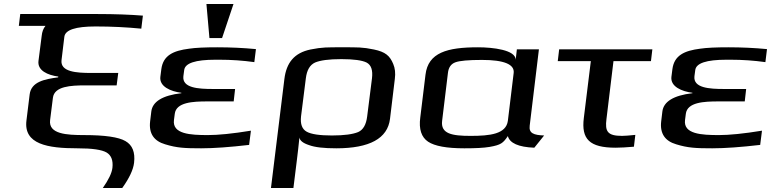

<svg xmlns="http://www.w3.org/2000/svg" viewBox="-20 -730 3850 958"><path d="M271 -348 270 -344C202 -335 136 -322 128 -259L112 -129C97 -10 218 10 367 10C440 10 488 17 512 31C535 45 545 70 541 107C538 134 521 168 493 208H590C625 159 645 117 649 82C655 30 641 -6 606 -26C572 -46 503 -56 400 -56C312 -56 221 -61 230 -131L244 -242C251 -300 334 -304 406 -304H562L570 -366H435C362 -366 280 -371 287 -430L301 -546C305 -581 357 -598 457 -598C538 -598 614 -594 685 -587L693 -652C630 -657 554 -660 466 -660H81L74 -601H207C196 -588 190 -571 188 -551L172 -426C166 -378 218 -355 271 -348Z M848 -131 852 -162C859 -220 942 -224 1015 -224H1146L1153 -286H1043C969 -286 888 -291 895 -350L899 -380C903 -415 955 -432 1055 -432H1075C1134 -432 1192 -428 1249 -420L1257 -485C1194 -491 1130 -494 1064 -494C1004 -494 956 -492 923 -487C845 -477 794 -454 785 -385L780 -346C775 -298 831 -274 885 -267V-265C791 -254 741 -223 735 -174L729 -124C722 -63 749 -26 804 -10C862 8 902 10 984 10C1048 10 1128 4 1223 -7L1232 -78C1140 -63 1069 -56 1017 -56C930 -56 839 -61 848 -131ZM1088 -540 1145 -710H1010L1025 -540Z M1474 -44C1476 -29 1491 -16 1522 -6C1551 5 1597 10 1658 10C1824 10 1914 -39 1926 -137L1950 -336C1954 -365 1951 -390 1942 -411C1925 -452 1903 -471 1846 -483C1789 -495 1763 -494 1689 -494C1614 -494 1589 -495 1529 -483C1448 -466 1409 -417 1399 -336L1332 208H1444L1461 71C1464 50 1472 -23 1474 -44ZM1812 -149C1807 -108 1792 -82 1767 -71C1740 -60 1697 -54 1636 -54C1576 -54 1533 -60 1510 -73C1487 -86 1478 -111 1482 -149L1506 -339C1511 -380 1526 -406 1552 -418C1578 -429 1621 -435 1683 -435C1745 -435 1787 -429 1809 -418C1832 -406 1841 -380 1836 -339Z M2623 -103 2669 -484H2559L2553 -432C2553 -481 2439 -494 2365 -494C2212 -494 2116 -468 2103 -357L2077 -144C2069 -85 2083 -45 2116 -23C2149 -1 2209 10 2297 10C2352 10 2394 8 2423 3C2480 -7 2490 -16 2514 -51C2523 -16 2567 4 2646 7L2695 -54C2643 -56 2618 -65 2623 -103ZM2328 -52C2236 -52 2178 -62 2186 -127L2215 -366C2218 -393 2230 -411 2252 -419C2273 -427 2318 -431 2385 -431C2495 -431 2548 -409 2543 -366L2514 -127C2505 -61 2425 -52 2328 -52Z M3006 -136 3041 -425H3228L3235 -484H2770L2763 -425H2928L2893 -141C2880 -36 2921 7 3052 7C3077 7 3107 5 3143 2L3150 -57C3121 -54 3098 -52 3084 -52C3011 -52 2998 -74 3006 -136Z M3398 -131 3402 -162C3409 -220 3492 -224 3565 -224H3696L3703 -286H3593C3519 -286 3438 -291 3445 -350L3449 -380C3453 -415 3505 -432 3605 -432H3625C3684 -432 3742 -428 3799 -420L3807 -485C3744 -491 3680 -494 3614 -494C3554 -494 3506 -492 3473 -487C3395 -477 3344 -454 3335 -385L3330 -346C3325 -298 3381 -274 3435 -267V-265C3341 -254 3291 -223 3285 -174L3279 -124C3272 -63 3299 -26 3354 -10C3412 8 3452 10 3534 10C3598 10 3678 4 3773 -7L3782 -78C3690 -63 3619 -56 3567 -56C3480 -56 3389 -61 3398 -131Z"/></svg>

Font: Gamestation Extended
Style: Italic
Weight: 400
Width: 7
Designer: Jonas Hecksher
Foundry: Jonas Hecksher, Playtypeª, e-types AS
Version: Version 1.003